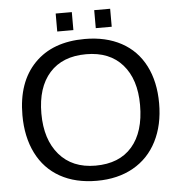

<svg xmlns="http://www.w3.org/2000/svg" viewBox="-57 -891 892 955"><g transform="rotate(-5 389.0 -413.5)"><path d="M730 -347.2Q730 -239.3 688.7 -158.2Q647.5 -77.1 570.3 -33.7Q493.2 9.8 388.2 9.8Q282.2 9.8 205.3 -33.2Q128.4 -76.2 87.9 -157.5Q47.4 -238.8 47.4 -347.2Q47.4 -512.2 137.7 -605.2Q228 -698.2 389.2 -698.2Q494.1 -698.2 571.3 -656.5Q648.4 -614.7 689.2 -535.2Q730 -455.6 730 -347.2ZM634.8 -347.2Q634.8 -475.6 570.6 -548.8Q506.3 -622.1 389.2 -622.1Q271 -622.1 206.5 -549.8Q142.1 -477.5 142.1 -347.2Q142.1 -217.8 207.3 -141.8Q272.5 -65.9 388.2 -65.9Q507.3 -65.9 571 -139.4Q634.8 -212.9 634.8 -347.2ZM448.7 -747.1V-836.9H528.3V-747.1ZM256.3 -747.1V-836.9H336.9V-747.1Z"/></g></svg>

Font: Liberation Sans
Style: Regular
Weight: 400
Designer: Steve Matteson
Foundry: Ascender Corporation
Version: Version 2.00.1